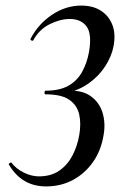

<svg xmlns="http://www.w3.org/2000/svg" viewBox="-20 -656 432 688"><path d="M145 12Q58 12 12 -66Q10 -69 15 -72Q20 -75 21 -73Q39 -50 66.5 -37Q94 -24 119 -24Q163 -24 192.5 -44.5Q222 -65 239.5 -98.5Q257 -132 264 -172Q271 -212 264 -245Q257 -278 229 -298Q201 -318 143 -318Q139 -318 139.5 -324.5Q140 -331 143 -331Q194 -331 225.5 -349Q257 -367 274.5 -399Q292 -431 299 -470Q310 -535 290 -561.5Q270 -588 230 -588Q196 -588 158.5 -569.5Q121 -551 100 -513Q98 -508 92.5 -511Q87 -514 90 -518Q118 -571 167 -603.5Q216 -636 271 -636Q314 -636 342.5 -617Q371 -598 383 -566Q395 -534 387 -491Q380 -454 357 -418.5Q334 -383 298 -357.5Q262 -332 216 -322L218 -330Q271 -335 303.5 -312.5Q336 -290 347.5 -252Q359 -214 351 -171Q342 -116 313 -75Q284 -34 241 -11Q198 12 145 12Z"/></svg>

Font: Cormorant Infant Light SemiBold
Style: Italic
Weight: 600
Italic angle: -10°
Version: Version 4.001